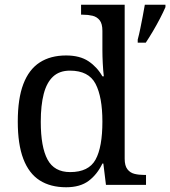

<svg xmlns="http://www.w3.org/2000/svg" viewBox="-20 -780 718 810"><path d="M259 10Q193 10 147.5 -19Q102 -48 78.5 -109.5Q55 -171 55 -267Q55 -364 78.5 -425.5Q102 -487 147.5 -516.5Q193 -546 259 -546Q317 -546 353.5 -521.5Q390 -497 412 -458H418Q415 -483 413.5 -513.5Q412 -544 412 -568V-650Q412 -680 400.5 -694.5Q389 -709 370.5 -713.5Q352 -718 330 -718H322V-760H506V-110Q506 -81 517.5 -66Q529 -51 547.5 -46.5Q566 -42 588 -42H596V0H427L416 -90H412Q390 -44 354 -17Q318 10 259 10ZM276 -54Q354 -54 383 -106.5Q412 -159 412 -267Q412 -371 383 -426.5Q354 -482 275 -482Q231 -482 204 -457Q177 -432 164.5 -384Q152 -336 152 -266Q152 -160 180.5 -107Q209 -54 276 -54ZM561 -613Q567 -635 572 -660Q577 -685 582 -710.5Q587 -736 591 -760H678V-750Q669 -729 655 -702Q641 -675 625 -648Q609 -621 595 -600H561Z"/></svg>

Font: Noto Serif Lao
Style: Regular
Weight: 400
Designer: Monotype Design Team
Foundry: Monotype Imaging Inc.
Version: Version 2.003